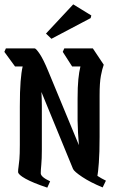

<svg xmlns="http://www.w3.org/2000/svg" viewBox="-21 -861 535 881"><path d="M196 0Q130 -22 96 -41Q62 -60 62 -72Q62 -83 64 -95Q66 -107 68 -130Q70 -153 70 -196V-372Q70 -443 73.5 -487Q77 -531 83 -556H48L-1 -623L6 -639H138Q144 -639 161 -614Q178 -589 201 -533L341 -195Q336 -253 335 -308V-408Q335 -463 338.5 -497.5Q342 -532 348 -556H310L267 -623L274 -639H405L455 -564Q448 -545 442 -513.5Q436 -482 436 -423V-233Q436 -160 432.5 -114Q429 -68 426 -54Q435 -48 445 -42.5Q455 -37 465 -32L450 -1Q394 -24 356.5 -49Q319 -74 314 -86L169 -439Q171 -408 171 -376Q171 -344 171 -313V-174Q171 -131 168.5 -105.5Q166 -80 166 -66Q166 -49 209 -29ZM395 -778 215 -683 190 -707 315 -841 398 -790Z"/></svg>

Font: Jaini
Style: Regular
Weight: 400
Designer: Maithili Shingre, Girish Dalvi (Devanagari), Taresh Vohra (Latin)
Foundry: Ek Type
Version: Version 2.000; ttfautohint (v1.8.4.7-5d5b)